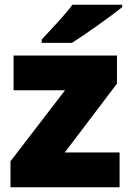

<svg xmlns="http://www.w3.org/2000/svg" viewBox="-20 -786 547 806"><path d="M493 -756V-766H284C251 -721 189 -657 155 -620V-606H282C336 -640 446 -718 493 -756ZM482 0V-146H252L471 -435V-553H37V-407H253L24 -109V0Z"/></svg>

Font: Noto Sans Myanmar UI Black
Style: Regular
Weight: 900
Designer: Monotype Design Team
Foundry: Monotype Imaging Inc.
Version: Version 2.103